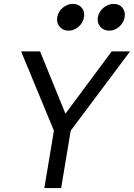

<svg xmlns="http://www.w3.org/2000/svg" viewBox="-20 -963 686 983"><path d="M207 0 256 -294 88 -700H185L315 -381L552 -700H646L342 -294L293 0ZM353 -943Q382 -943 398.5 -923.5Q415 -904 410 -875Q405 -846 382 -826Q359 -806 331 -806Q303 -806 285.5 -826Q268 -846 273 -875Q278 -904 301.5 -923.5Q325 -943 353 -943ZM481 -875Q486 -903 509.5 -923Q533 -943 562 -943Q591 -943 607 -923Q623 -903 618 -875Q613 -846 590 -826Q567 -806 539 -806Q511 -806 493.5 -826Q476 -846 481 -875Z"/></svg>

Font: CommitMono
Style: Italic
Weight: 400
Monospace: yes
Designer: Eigil Nikolajsen
Foundry: Eigil Nikolajsen
Version: Version 1.143